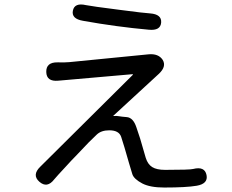

<svg xmlns="http://www.w3.org/2000/svg" viewBox="-20 -800 1040 859"><path d="M223 2Q191 44 156 13Q122 -17 160 -54L573 -464Q577 -468 572 -468L241 -439Q188 -434 187 -478Q186 -522 238 -521H242Q266 -520 290 -522L645 -557Q689 -561 708 -532Q726 -502 690 -469L488 -283Q484 -280 489 -281Q502 -282 512.5 -280Q523 -278 548 -276Q576 -273 590 -231Q599 -206 607 -180L632 -94Q641 -65 661 -52.5Q681 -40 719 -40Q830 -40 844 -44Q896 -57 904 -17Q912 22 860 31Q813 39 715 39Q652 39 617 21Q579 1 572 -21Q564 -46 557 -71L537 -140Q530 -164 522 -188Q512 -217 469 -217Q433 -217 413 -198Q395 -181 377 -163L318 -101Q300 -83 283 -64Q230 -7 223 2ZM701 -699Q698 -662 646 -667Q501 -680 351 -707Q299 -716 306 -752Q313 -789 365 -777Q389 -772 515 -756Q629 -741 652 -740Q704 -736 701 -699Z"/></svg>

Font: Resource Han Rounded JP
Style: Regular
Weight: 400
Designer: Cyano Hao (round all glyphs); Ryoko NISHIZUKA 西塚涼子 (kana, bopomofo & ideographs); Paul D. Hunt (Latin, Greek & Cyrillic)
Foundry: Cyano Hao
Version: 0.990